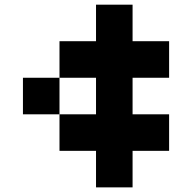

<svg xmlns="http://www.w3.org/2000/svg" viewBox="-20 -645 821 821"><path d="M390.6 -468.8V-625H546.9V-468.8H703.1V-312.5H546.9V-156.2H703.1V0H546.9V156.2H390.6V0H234.4V-156.2H78.1V-312.5H234.4V-468.8ZM390.6 -312.5H234.4V-156.2H390.6Z"/></svg>

Font: Sorena-Fanum Normal
Style: Regular
Weight: 400
Designer: Mohammad Darvishi
Version: Version 1.000;March 20, 2024;FontCreator 15.0.0.2958 64-bit